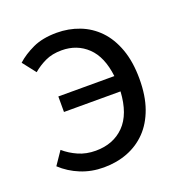

<svg xmlns="http://www.w3.org/2000/svg" viewBox="-99 -586 654 686"><g transform="rotate(-20 228.0 -243.0)"><path d="M183 12Q136 12 95.5 -4.5Q55 -21 24 -50L58 -100Q81 -80 110.5 -67Q140 -54 176 -54Q243 -54 284.5 -96Q326 -138 331 -223H116V-282H329Q320 -358 280.5 -395.5Q241 -433 183 -433Q147 -433 120.5 -420.5Q94 -408 73 -390L34 -440Q59 -463 96.5 -480.5Q134 -498 188 -498Q233 -498 273.5 -482.5Q314 -467 344.5 -435.5Q375 -404 392.5 -355.5Q410 -307 410 -242Q410 -178 393 -130.5Q376 -83 345.5 -51.5Q315 -20 273.5 -4Q232 12 183 12Z"/></g></svg>

Font: CV Source Sans
Style: Regular
Weight: 400
Designer: Paul D. Hunt
Foundry: Adobe Systems Incorporated
Version: Version 3.001